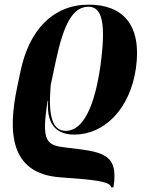

<svg xmlns="http://www.w3.org/2000/svg" viewBox="-20 -566 616 826"><path d="M458 240H468C493 89 413 87 265 69C182 59 156 48 185 -132H187C178 -15 238 13 300 13C428 13 540 -96 565 -274C591 -461 506 -546 362 -546C207 -546 106 -436 69 -263L54 -192C14 -1 20 182 241 197C382 207 456 214 458 240ZM263 -3C205 -3 187 -67 198 -199L220 -303C254 -463 293 -537 361 -537C420 -537 437 -464 412 -283C388 -114 340 -3 263 -3Z"/></svg>

Font: Noto Serif Display
Style: Bold Italic
Weight: 700
Italic angle: -12°
Designer: Monotype Design Team
Foundry: Monotype Imaging Inc.
Version: Version 2.009